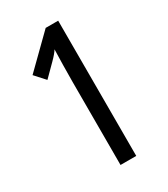

<svg xmlns="http://www.w3.org/2000/svg" viewBox="-178 -796 768 878"><g transform="rotate(-30 205.5 -357.0)"><path d="M276 0V-714H210L50 -557L98 -504L159 -565Q186 -592 196 -609Q195 -577 194 -528Q193 -479 193 -437V0Z"/></g></svg>

Font: Noto Sans Devanagari Extra Condensed
Style: Regular
Weight: 400
Width: 2
Designer: Monotype Design Team
Foundry: Monotype Imaging Inc.
Version: 1.000